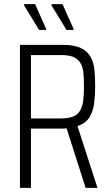

<svg xmlns="http://www.w3.org/2000/svg" viewBox="-20 -904 535 924"><path d="M76 0V-688H284Q339 -688 371 -672Q403 -656 417.5 -627.5Q432 -599 435 -563Q438 -527 438 -487Q438 -444 433 -406Q428 -368 410.5 -339.5Q393 -311 353 -297L449 0H392L297 -297L325 -289Q318 -288 304 -286.5Q290 -285 278 -285H129V0ZM129 -334H272Q310 -334 332.5 -343.5Q355 -353 366 -372.5Q377 -392 380.5 -421Q384 -450 384 -487Q384 -520 382 -547.5Q380 -575 370 -595.5Q360 -616 338 -627.5Q316 -639 276 -639H129ZM334 -760H300L228 -878V-884H281L334 -765ZM202 -760H168L96 -878V-884H149L202 -765Z"/></svg>

Font: Saira Condensed Light
Style: Regular
Weight: 300
Width: 3
Designer: Hector Gatti with collaboration of the Omnibus-Type team
Foundry: Omnibus-Type
Version: Version 1.101